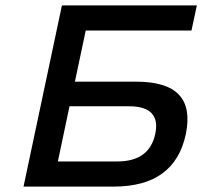

<svg xmlns="http://www.w3.org/2000/svg" viewBox="-20 -690 748 710"><path d="M67 0H400C551 0 639 -64 667 -193C694 -324 634 -388 483 -388H257L297 -577H688L708 -670H209ZM194 -93 237 -297H458C535 -297 569 -263 554 -194C539 -126 492 -93 414 -93Z"/></svg>

Font: LT Wave Text Medium Italic
Style: Regular
Weight: 500
Designer: Daniel Lyons
Version: Version 2.5 (Glyphs App)